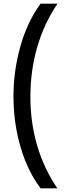

<svg xmlns="http://www.w3.org/2000/svg" viewBox="-20 -819 364 1055"><path d="M54 -287Q54 -430 92 -564.5Q130 -699 203 -799H296Q222 -690 184.5 -560Q147 -430 147 -288Q147 -4 295 216H203Q152 148 119 65Q86 -18 70 -108Q54 -198 54 -287Z"/></svg>

Font: Noto Sans Sinhala Medium
Style: Regular
Weight: 500
Designer: Jelle Bosma - Monotype Design Team
Foundry: Monotype Imaging Inc.
Version: Version 2.006; ttfautohint (v1.8.4.7-5d5b)